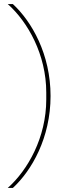

<svg xmlns="http://www.w3.org/2000/svg" viewBox="-20 -780 372 938"><path d="M227 -311C227 -515 135 -675 43 -760H18C116 -673 206 -513 206 -328V-294C206 -109 116 51 18 138H43C135 53 227 -107 227 -311Z"/></svg>

Font: IBM Plex Thai Thin
Style: Regular
Weight: 100
Designer: Mike Abbink, Paul van der Laan, Pieter van Rosmalen, Ben Mitchell, Mark Frömberg
Foundry: Bold Monday
Version: Version 1.0